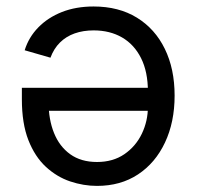

<svg xmlns="http://www.w3.org/2000/svg" viewBox="-20 -578 620 604"><path d="M274.4 -557.6Q353.5 -557.6 410.6 -522.5Q467.8 -487.3 498.5 -424.3Q529.3 -361.3 529.3 -277.3Q529.3 -193.8 499 -129.6Q468.8 -65.4 414.1 -29.3Q359.4 6.8 285.2 6.8Q242.7 6.8 200.7 -7.3Q158.7 -21.5 124.3 -53.2Q89.8 -85 69.3 -137.2Q48.8 -189.5 48.8 -265.6V-301.8H469.7V-229.5H94.2L132.8 -256.8Q132.8 -202.1 149.9 -159.7Q167 -117.2 200.9 -92.8Q234.9 -68.4 285.2 -68.4Q335.4 -68.4 371.3 -93Q407.2 -117.7 426.3 -157.5Q445.3 -197.3 445.3 -242.2V-290Q445.3 -352.1 423.8 -395Q402.3 -438 364 -460.2Q325.7 -482.4 274.4 -482.4Q241.7 -482.4 214.8 -472.9Q188 -463.4 168.7 -444.3Q149.4 -425.3 138.7 -396.5L57.6 -419.9Q70.3 -460.9 100.6 -491.9Q130.9 -522.9 175 -540.3Q219.2 -557.6 274.4 -557.6Z"/></svg>

Font: GitLab Sans
Style: Regular
Weight: 400
Designer: Rasmus Andersson
Foundry: Modifications by GitLab B.V., manufactured by rsms
Version: Version 4.000;git-c8fb6b7